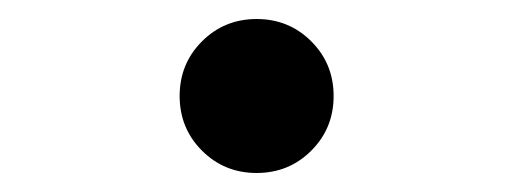

<svg xmlns="http://www.w3.org/2000/svg" viewBox="-20 -401 540 202"><path d="M250 -219Q216 -219 192.5 -242.5Q169 -266 169 -300Q169 -334 192.5 -357.5Q216 -381 250 -381Q284 -381 307.5 -357.5Q331 -334 331 -300Q331 -266 307.5 -242.5Q284 -219 250 -219Z"/></svg>

Font: Reem Kufi Medium
Style: Regular
Weight: 500
Designer: Khaled Hosny
Version: Version 1.001